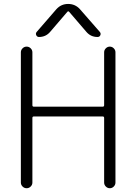

<svg xmlns="http://www.w3.org/2000/svg" viewBox="-20 -995 700 993"><path d="M496.1 -830.1Q502.9 -822.3 499 -813Q495.1 -803.7 484.4 -803.7Q449.2 -803.7 426.8 -830.1L337.9 -933.6Q333 -939.5 328.1 -933.6L239.3 -830.1Q216.8 -803.7 181.6 -803.7Q171.9 -803.7 167.5 -813Q163.1 -822.3 169.9 -830.1L271.5 -947.3Q295.9 -974.6 332.5 -974.6Q369.1 -974.6 393.6 -947.3ZM147.5 -724.6V-451.2Q147.5 -443.4 154.3 -443.4H511.7Q518.6 -443.4 518.6 -451.2V-724.6Q518.6 -736.3 527.3 -745.1Q536.1 -753.9 547.9 -753.9Q559.6 -753.9 568.4 -745.1Q577.1 -736.3 577.1 -724.6V-50.8Q577.1 -39.1 568.4 -30.3Q559.6 -21.5 547.9 -21.5Q536.1 -21.5 527.3 -30.3Q518.6 -39.1 518.6 -50.8V-384.8Q518.6 -392.6 511.7 -392.6H154.3Q147.5 -392.6 147.5 -384.8V-50.8Q147.5 -39.1 138.7 -30.3Q129.9 -21.5 117.7 -21.5Q105.5 -21.5 96.7 -30.3Q87.9 -39.1 87.9 -50.8V-724.6Q87.9 -736.3 96.7 -745.1Q105.5 -753.9 117.7 -753.9Q129.9 -753.9 138.7 -745.1Q147.5 -736.3 147.5 -724.6Z"/></svg>

Font: irohamaru Light
Style: Regular
Weight: 200
Designer: [Source Han Sans]
Ryoko NISHIZUKA  (kana & ideographs); Paul D. Hunt (Latin, Greek & Cyrillic); Wenlong ZHANG  (bopomofo
Version: Version 1.01